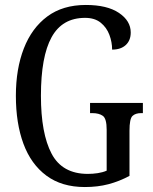

<svg xmlns="http://www.w3.org/2000/svg" viewBox="-20 -744 616 774"><path d="M322 10Q229 10 167 -36Q105 -82 74.5 -164.5Q44 -247 44 -358Q44 -466 76 -548.5Q108 -631 170.5 -677.5Q233 -724 326 -724Q412 -724 459.5 -692Q507 -660 507 -613Q507 -581 487 -562.5Q467 -544 432 -544Q432 -574 421 -603.5Q410 -633 386 -652.5Q362 -672 323 -672Q231 -672 188 -594Q145 -516 145 -358Q145 -206 188 -124.5Q231 -43 334 -43Q354 -43 374 -46Q394 -49 410 -56V-221Q410 -266 394.5 -277Q379 -288 352 -288H343V-329H556V-288H549Q526 -288 514 -276.5Q502 -265 502 -217V-35Q461 -13 417.5 -1.5Q374 10 322 10Z"/></svg>

Font: Noto Serif Hebrew ExtraCondensed
Style: Regular
Weight: 400
Width: 2
Designer: Monotype Design Team
Foundry: Monotype Imaging Inc.
Version: Version 2.004; ttfautohint (v1.8.4.7-5d5b)